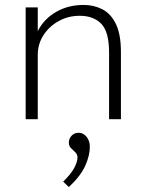

<svg xmlns="http://www.w3.org/2000/svg" viewBox="-20 -483 590 778"><path d="M84 0V-453H133V-357Q158 -406 207 -434.5Q256 -463 319 -463Q360 -463 394.5 -445.5Q429 -428 449.5 -386Q470 -344 470 -272V0H422V-270Q422 -354 390.5 -386.5Q359 -419 303 -419Q257 -419 218.5 -398Q180 -377 156.5 -341Q133 -305 133 -260V0ZM259 275 236 253Q267 223 280.5 198Q294 173 294 155Q294 143 285.5 134.5Q277 126 268 117.5Q259 109 259 95Q259 79 270 67Q281 55 299 55Q317 55 330.5 71Q344 87 344 112Q344 147 325.5 188.5Q307 230 259 275Z"/></svg>

Font: Inconsolata SemiExpanded Light
Style: Regular
Weight: 300
Width: 6
Monospace: yes
Designer: Raph Levien, Cyreal, Brenton Simpson
Foundry: Raph Levien, Cyreal, Google
Version: Version 3.001; ttfautohint (v1.8.2.53-6de2)